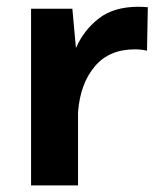

<svg xmlns="http://www.w3.org/2000/svg" viewBox="-20 -559 485 579"><path d="M73.7 0H215.3V-220.7C219.7 -277.8 236.3 -323.7 265.6 -358.4C294.4 -393.1 335 -410.2 386.7 -410.2C399.9 -410.2 412.1 -408.7 423.3 -406.2L425.8 -537.1C417 -538.1 407.7 -538.6 397.5 -538.6C348.1 -538.6 308.6 -526.9 278.8 -503.9C248.5 -481 225.1 -450.7 209 -414.1L198.2 -532.7H73.7Z"/></svg>

Font: Estedad Bold
Style: Regular
Weight: 700
Designer: Amin Abedi
Version: Version 7.3